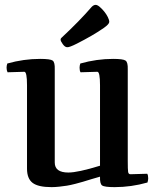

<svg xmlns="http://www.w3.org/2000/svg" viewBox="-20 -756 639 789"><path d="M586 -6Q519 13 451 13Q409 13 399.5 6Q390 -1 391 -30Q383 -28 356.5 -20Q330 -12 320.5 -9Q311 -6 289.5 -0.5Q268 5 255 7Q242 9 224.5 11Q207 13 192 13Q137 13 114 -4.5Q91 -22 91 -63V-406Q91 -461 80 -461L11 -459Q7 -467 7 -478Q7 -486 10 -495Q77 -514 145 -514Q187 -514 196.5 -507Q206 -500 205 -471V-88Q205 -47 261 -47Q300 -47 391 -75V-406Q391 -461 380 -461L311 -459Q307 -465 307 -478Q307 -486 310 -495Q377 -514 445 -514Q486 -514 496 -507Q506 -500 505 -471V-95Q505 -59 506.5 -49.5Q508 -40 516 -40L585 -42Q589 -36 589 -23Q589 -16 586 -6ZM357 -728Q365 -736 373 -736Q380 -736 389.5 -728Q399 -720 408 -709Q417 -698 423 -686Q429 -674 429 -666Q429 -657 407 -641.5Q385 -626 356.5 -609.5Q328 -593 296.5 -577Q265 -561 256 -562Q247 -562 238 -574.5Q229 -587 229 -593Q229 -598 233 -601Q308 -671 357 -728Z"/></svg>

Font: Federant
Style: Medium
Weight: 500
Designer: Cyreal (www.cyreal.org)
Foundry: Cyreal (www.cyreal.org)
Version: Version 1.010